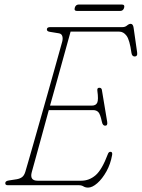

<svg xmlns="http://www.w3.org/2000/svg" viewBox="-20 -820 628 850"><path d="M329.5 0H14.5Q2.5 0 3.5 -10Q3.5 -18.5 18.5 -21L54 -26.5Q68.5 -29 77.8 -36Q87 -43 92 -59Q94.5 -67.5 104.2 -100.8Q114 -134 128 -183.8Q142 -233.5 158.5 -291.2Q175 -349 191.2 -406.5Q207.5 -464 221.2 -513.2Q235 -562.5 244.2 -595.5Q253.5 -628.5 255.5 -636Q259 -649.5 255.8 -660Q252.5 -670.5 241 -672.5L201 -679Q187.5 -681 187.5 -689.5Q187.5 -700 202.5 -700H523Q534 -700 542.5 -707.2Q551 -714.5 558.5 -714.5Q569 -714.5 571.5 -697L587 -588.5Q590 -570 576 -570Q564.5 -570 562 -585.5Q554 -643.5 540.2 -661.8Q526.5 -680 508 -680H292.5Q290.5 -672.5 282 -642Q273.5 -611.5 260.8 -565.5Q248 -519.5 232.8 -464.2Q217.5 -409 201.5 -352.5H387Q404.5 -352.5 410.5 -365.5Q416.5 -378.5 411 -418Q409 -431.5 419.5 -431.5Q425.5 -431.5 428 -428.5Q430.5 -425.5 431 -422L454.5 -281Q457.5 -263.5 445.5 -263.5Q434.5 -263.5 431 -281Q424 -314.5 415.5 -323.5Q407 -332.5 392.5 -332.5H196Q178 -266 161.5 -206.2Q145 -146.5 134 -106.2Q123 -66 120.5 -57.5Q110.5 -20 146.5 -20H340Q375 -20 403.2 -44.2Q431.5 -68.5 458 -139Q461.5 -148 469 -148Q478.5 -148 476.5 -134.5Q469.5 -94 451.2 -61.2Q433 -28.5 410.8 -9Q388.5 10.5 370 10.5Q358 10.5 349.5 5.2Q341 0 329.5 0ZM311 -785.5Q315 -800 329 -800H519Q533.5 -800 529.5 -785.5Q525.5 -771.5 511.5 -771.5H321.5Q307 -771.5 311 -785.5Z"/></svg>

Font: Fraunces 144pt S100 Thin
Style: Italic
Weight: 100
Italic angle: -16°
Version: Version 1.000; ttfautohint (v1.8.3)